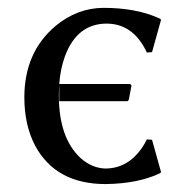

<svg xmlns="http://www.w3.org/2000/svg" viewBox="-20 -459 474 489"><path d="M130.9 -245.1H311Q314.5 -243.2 314.9 -241.2L308.1 -205.1Q306.2 -201.7 304.2 -201.2H130.9V-244.1Q129.9 -230.5 129.9 -215.8Q129.9 -107.4 185.5 -56.2Q214.4 -30.8 248 -29.8Q306.6 -29.8 343.3 -85Q349.6 -94.7 354 -104L367.2 -103L390.1 -21L388.2 -18.1Q332 8.8 249 9.8Q122.6 9.8 69.8 -87.4Q42 -140.1 42 -210.9Q42 -325.7 121.1 -392.6Q176.3 -438.5 243.2 -439Q324.7 -439 381.3 -414.1Q385.3 -412.1 388.2 -411.1L390.1 -408.2L367.2 -326.2L354 -325.2Q322.8 -392.6 262.2 -398.4Q256.8 -398.9 252 -398.9Q176.3 -398.9 145.5 -315.9Q133.8 -284.2 130.9 -245.1Z"/></svg>

Font: Linux Biolinum O
Style: Regular
Weight: 400
Designer: Philipp H. Poll
Foundry: Philipp H. Poll
Version: Version 1.0.4